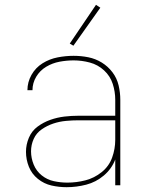

<svg xmlns="http://www.w3.org/2000/svg" viewBox="-20 -770 616 798"><path d="M257 8Q298 8 338.5 -2.5Q379 -13 411.5 -40.5Q444 -68 459 -107V0H480V-355Q480 -385 473 -415Q466 -445 447.5 -469.5Q429 -494 403 -510Q377 -526 347 -532Q317 -538 286 -538Q253 -538 219.5 -531.5Q186 -525 157 -507Q128 -489 111 -459Q94 -429 94 -395H115Q115 -425 130.5 -451Q146 -477 172 -492.5Q198 -508 227.5 -513.5Q257 -519 286 -519Q320 -519 353.5 -510Q387 -501 412.5 -477.5Q438 -454 448.5 -421.5Q459 -389 459 -355V-289H307Q277 -289 247.5 -285.5Q218 -282 189.5 -272Q161 -262 136.5 -244Q112 -226 100 -197.5Q88 -169 88 -139Q88 -107 100 -77Q112 -47 137.5 -26.5Q163 -6 194 1Q225 8 257 8ZM260 -11Q232 -11 204 -17Q176 -23 153.5 -41Q131 -59 120 -86Q109 -113 109 -141Q109 -168 120 -192.5Q131 -217 153.5 -232.5Q176 -248 201.5 -256.5Q227 -265 254 -267.5Q281 -270 307 -270H459V-189Q459 -151 446 -115Q433 -79 402.5 -54.5Q372 -30 335 -20.5Q298 -11 260 -11ZM285 -580 397 -738 379 -750 270 -589Z"/></svg>

Font: Iosevka Sparkle Thin
Style: Regular
Weight: 100
Designer: Belleve Invis
Foundry: Belleve Invis
Version: Version 4.5.0; ttfautohint (v1.8.3)